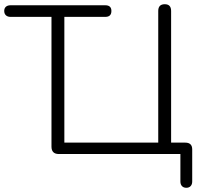

<svg xmlns="http://www.w3.org/2000/svg" viewBox="-26 -731 957 910"><path d="M829 129V-1H253Q218 -1 218 -36V-651H24Q10 -651 2 -658.5Q-6 -666 -6 -679Q-6 -692 2 -699Q10 -706 24 -706H473Q502 -706 502 -679Q502 -651 473 -651H279V-55H724V-679Q724 -711 755 -711Q785 -711 785 -679V-55H852Q885 -55 885 -23V129Q885 143 877.5 151Q870 159 857 159Q844 159 836.5 151Q829 143 829 129Z"/></svg>

Font: SN Pro Light
Style: Regular
Weight: 300
Designer: Tobias Whetton
Foundry: Supernotes
Version: Version 1.002